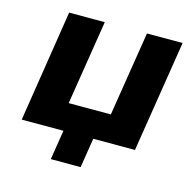

<svg xmlns="http://www.w3.org/2000/svg" viewBox="-95 -597 846 827"><g transform="rotate(15 328.0 -183.0)"><path d="M201 132 222 0H36L114 -498H273L213 -121H401L461 -498H620L541 0H355L334 132Z"/></g></svg>

Font: Nunito Sans 9pt ExtraBold
Style: Italic
Weight: 800
Italic angle: -9°
Version: Version 3.101;gftools[0.9.27]